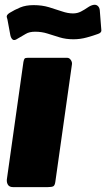

<svg xmlns="http://www.w3.org/2000/svg" viewBox="-20 -767 436 787"><path d="M207 -23Q205 -7 198.5 -3.5Q192 0 175 0H34Q19 0 13 -9Q7 -18 8 -31L76 -513Q78 -524 81 -527Q84 -530 93 -530H256Q264 -530 270 -521.5Q276 -513 275 -504ZM382 -628Q363 -621 336 -613.5Q309 -606 281 -606Q250 -606 224 -614Q198 -622 174.5 -629.5Q151 -637 124 -637Q100 -637 85.5 -628Q71 -619 46 -605Q36 -600 30 -606.5Q24 -613 22 -625L12 -679Q11 -687 8 -696Q5 -705 19 -714Q40 -727 63 -736.5Q86 -746 118 -746Q152 -746 180.5 -737.5Q209 -729 233.5 -720.5Q258 -712 279 -712Q297 -712 311.5 -719.5Q326 -727 339 -736Q352 -745 363 -747Q374 -749 381 -742.5Q388 -736 389 -725L394 -661Q395 -652 395.5 -642.5Q396 -633 382 -628Z"/></svg>

Font: Libre Franklin Thin Black
Style: Italic
Weight: 900
Italic angle: -8°
Version: Version 2.000